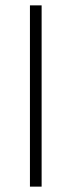

<svg xmlns="http://www.w3.org/2000/svg" viewBox="-20 -695 299 715"><path d="M91.5 0H135V-675H91.5Z"/></svg>

Font: Anybody SemiExpanded ExtraLight
Style: Regular
Weight: 250
Width: 6
Version: Version 1.113;gftools[0.9.25]